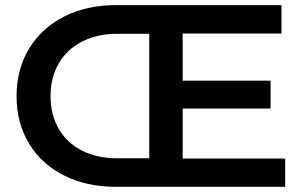

<svg xmlns="http://www.w3.org/2000/svg" viewBox="-20 -720 1171 740"><path d="M43.9 -349.1Q43.9 -453.1 92 -532.5Q140.1 -611.8 226.6 -656Q313 -700.2 425.8 -700.2H1064.9V-590.8H684.1V-409.2H1022.9V-301.8H684.1V-108.9H1079.1V0H425.8Q314 0 227.1 -43.5Q140.1 -86.9 92 -166.5Q43.9 -246.1 43.9 -349.1ZM174.8 -349.1Q174.8 -278.3 206.3 -223.6Q237.8 -168.9 296.4 -139.4Q355 -109.9 432.1 -109.9H555.2V-589.8H432.1Q355 -589.8 296.4 -559.8Q237.8 -529.8 206.3 -475.3Q174.8 -420.9 174.8 -349.1Z"/></svg>

Font: Montserrat SemiBold
Style: Regular
Weight: 600
Designer: Julieta Ulanovsky
Foundry: Julieta Ulanovsky
Version: Version 7.200